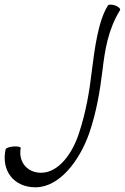

<svg xmlns="http://www.w3.org/2000/svg" viewBox="-74 -567 532 818"><path d="M386 -544C344 -478 329 -358 317 -263C307 -177 292 -89 263 -1C236 84 177 169 101 169C42 169 4 123 14 65C16 59 3 56 -15 57C-32 58 -48 63 -50 69C-70 160 -15 231 77 231C180 231 265 117 306 1C337 -89 352 -180 363 -270C373 -355 387 -442 437 -523C441 -528 433 -537 419 -543C405 -548 390 -549 386 -544Z"/></svg>

Font: Nupuram ExtraLight Oblique
Style: Regular
Weight: 200
Designer: Santhosh Thottingal (santhosh.thottingal@gmail.com)
Foundry: SMC
Version: Version 1.000